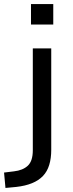

<svg xmlns="http://www.w3.org/2000/svg" viewBox="-74 -735 358 948"><path d="M79 -614V-715H189V-614ZM-47 193 -54 117 -5 111Q39 106 63.5 83Q88 60 88 7V-496H179V5Q179 47 169 79.5Q159 112 138 134Q117 156 84 169.5Q51 183 6 188Z"/></svg>

Font: Nunito Sans 7pt
Style: Regular
Weight: 400
Designer: Vernon Adams
Foundry: Vernon Adams
Version: Version 3.101;gftools[0.9.27]